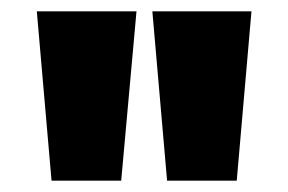

<svg xmlns="http://www.w3.org/2000/svg" viewBox="-20 -720 509 339"><path d="M45 -700H221L194 -401H71ZM249 -700H424L398 -401H275Z"/></svg>

Font: Overpass Heavy
Style: Regular
Weight: 900
Designer: Delve Withrington, Thomas Jockin
Foundry: Delve Fonts
Version: Version 3.000;DELV;Overpass